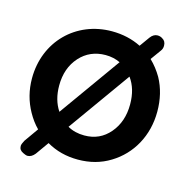

<svg xmlns="http://www.w3.org/2000/svg" viewBox="-111 -812 966 983"><g transform="rotate(15 372.0 -320.0)"><path d="M374 16C437 16 494 1 544 -30C643 -90 704 -198 704 -326C704 -391 690 -449 662 -500C645 -529 625 -555 601 -578L640 -632C647 -641 650 -650 650 -661C650 -677 644 -689 631 -696C624 -701 615 -704 605 -704C591 -704 578 -697 567 -682L529 -629C483 -652 431 -664 374 -664C184 -664 40 -521 40 -326C40 -263 55 -206 84 -154C99 -127 117 -102 138 -81L85 -6C78 7 74 17 74 24C74 39 81 49 96 56C103 59 112 64 120 64C134 64 147 57 159 42L208 -27C258 2 313 16 374 16ZM220 -196C196 -232 184 -275 184 -326C184 -388 202 -439 238 -479C273 -518 319 -538 374 -538C403 -538 429 -532 452 -521ZM374 -112C341 -112 311 -119 285 -134L520 -463C547 -426 560 -381 560 -326C560 -265 543 -214 508 -173C473 -132 429 -112 374 -112Z"/></g></svg>

Font: Dongle
Style: Bold
Weight: 700
Designer: Yanghee Ryu
Foundry: Yanghee Ryu
Version: Version 2.000